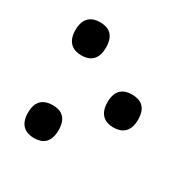

<svg xmlns="http://www.w3.org/2000/svg" viewBox="-130 -664 783 794"><g transform="rotate(30 261.0 -267.0)"><path d="M129 -385C170 -385 202 -405 202 -464C202 -524 170 -543 129 -543C90 -543 56 -524 56 -464C56 -405 90 -385 129 -385ZM392 -193C434 -193 466 -213 466 -272C466 -332 434 -350 392 -350C354 -350 320 -332 320 -272C320 -213 354 -193 392 -193ZM131 9C171 9 203 -10 203 -70C203 -130 171 -148 131 -148C91 -148 57 -130 57 -70C57 -10 91 9 131 9Z"/></g></svg>

Font: Noto Serif Georgian ExtraCondensed ExtraBold
Style: Regular
Weight: 800
Width: 2
Designer: Monotype Design Team, Akaki Razmadze
Foundry: Google LLC
Version: Version 2.003